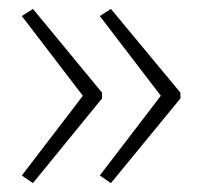

<svg xmlns="http://www.w3.org/2000/svg" viewBox="-20 -558 453 431"><path d="M385 -337 229 -147 204 -164 341 -343 204 -522 229 -538 385 -350ZM209 -337 54 -147 29 -164 166 -343 29 -522 54 -538 209 -350Z"/></svg>

Font: Noto Sans Malayalam UI ExtraLight
Style: Regular
Weight: 200
Designer: Jelle Bosma - Monotype Design Team
Foundry: Monotype Imaging Inc.
Version: Version 2.104; ttfautohint (v1.8.4.7-5d5b)